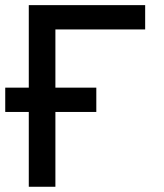

<svg xmlns="http://www.w3.org/2000/svg" viewBox="-22 -713 628 733"><path d="M-2 -285.6H87.9V0H189.5V-285.6H345.7V-378.4H189.5V-600.6H532.2V-693.4H87.9V-378.4H-2Z"/></svg>

Font: CaskaydiaCove Nerd Font
Style: Regular
Weight: 400
Designer: Aaron Bell
Foundry: Saja Typeworks
Version: Version 2111.1;Nerd Fonts 2.3.3